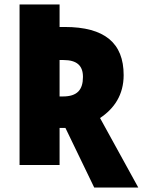

<svg xmlns="http://www.w3.org/2000/svg" viewBox="-20 -734 635 854"><path d="M399 100H595L425 -209C488 -251 530 -312 530 -400C530 -543 445 -614 268 -614H245V-714H67V0H245V-165H271ZM260 -305H245V-467H262C322 -467 349 -442 349 -392C349 -334 323 -305 260 -305Z"/></svg>

Font: Noto Sans Condensed Black
Style: Regular
Weight: 900
Width: 3
Designer: Monotype Design Team
Foundry: Monotype Imaging Inc.
Version: Version 2.013